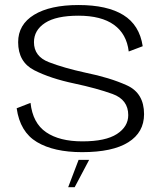

<svg xmlns="http://www.w3.org/2000/svg" viewBox="-20 -616 671 783"><path d="M315 4.5Q439 4.5 503.2 -35.8Q567.5 -76 567.5 -150.5Q567.5 -236 497.8 -267.8Q428 -299.5 329 -319.5Q240 -339 179.2 -362.5Q118.5 -386 118.5 -444Q118.5 -493 163.8 -522.5Q209 -552 300 -552Q393 -552 444.8 -514.8Q496.5 -477.5 505 -406L562 -427.5Q549 -514 483 -554.8Q417 -595.5 300.5 -595.5Q184.5 -595.5 119.2 -555.8Q54 -516 54 -444Q54 -363 119.8 -329.5Q185.5 -296 283 -275.5Q374.5 -256 438.8 -232.8Q503 -209.5 503 -146.5Q503 -99.5 456.8 -69.5Q410.5 -39.5 316 -39.5Q222.5 -39.5 168 -76.8Q113.5 -114 104.5 -196.5L48 -174.5Q61.5 -78 130.5 -36.8Q199.5 4.5 315 4.5ZM258 147.5H284.5L343.5 36H300.5Z"/></svg>

Font: Anybody SemiExpanded Light
Style: Regular
Weight: 300
Width: 6
Version: Version 1.113;gftools[0.9.25]